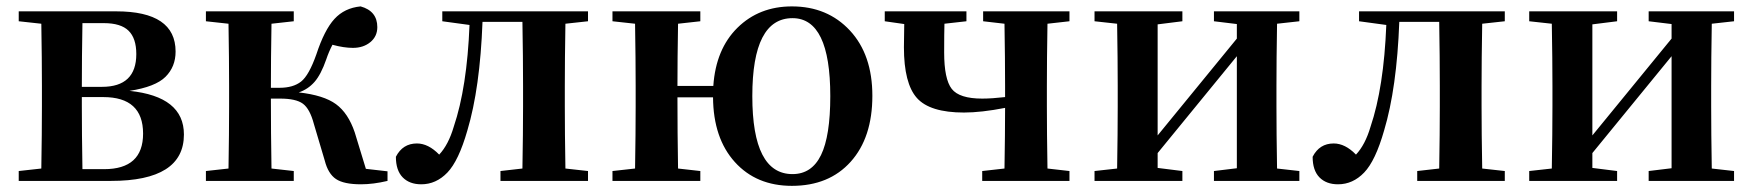

<svg xmlns="http://www.w3.org/2000/svg" viewBox="-20 -571 5533 606"><path d="M240.2 -37.1H308.6Q431.6 -37.1 431.6 -149.4Q431.6 -264.6 305.7 -264.6H238.3V-235.4Q238.3 -150.4 240.2 -37.1ZM307.6 -498H240.2Q238.3 -390.6 238.3 -296.9H301.8Q410.2 -296.9 410.2 -400.4Q410.2 -450.2 385.7 -474.1Q361.3 -498 307.6 -498ZM39.1 -535.2H346.7Q534.2 -535.2 534.2 -408.2Q534.2 -360.4 502.4 -328.6Q470.7 -296.9 388.7 -284.2Q560.5 -266.6 560.5 -146.5Q560.5 0 330.1 0H39.1V-31.2L110.4 -39.1Q112.3 -152.3 112.3 -235.4V-299.8Q112.3 -382.8 110.4 -496.1L39.1 -503.9Z M1134.8 -38.1 1203.1 -30.3V0Q1158.2 10.7 1119.1 10.7Q1065.4 10.7 1040.5 -5.9Q1015.6 -22.5 1004.9 -64.5L970.7 -179.7Q958 -227.5 936 -243.7Q914.1 -259.8 864.3 -259.8H835Q835 -152.3 836.9 -39.1L907.2 -31.2V0H629.9V-31.2L701.2 -39.1Q703.1 -152.3 703.1 -235.4V-299.8Q703.1 -382.8 701.2 -496.1L629.9 -503.9V-535.2H907.2V-503.9L836.9 -496.1Q835 -384.8 835 -293.9H862.3Q905.3 -293.9 930.2 -313.5Q955.1 -333 978.5 -399.4Q1003.9 -476.6 1035.6 -511.2Q1067.4 -545.9 1118.2 -550.8Q1170.9 -536.1 1170.9 -485.4Q1170.9 -456.1 1148.9 -438Q1127 -419.9 1093.8 -419.9Q1065.4 -419.9 1029.3 -429.7Q1017.6 -407.2 1009.8 -383.8Q993.2 -335.9 972.7 -312.5Q952.1 -289.1 922.9 -279.3Q1002 -270.5 1040.5 -242.2Q1079.1 -213.9 1099.6 -153.3Z M1835.9 -503.9 1764.6 -496.1Q1762.7 -382.8 1762.7 -299.8V-235.4Q1762.7 -152.3 1764.6 -39.1L1835.9 -31.2V0H1559.6V-31.2L1628.9 -39.1Q1630.9 -152.3 1630.9 -235.4V-299.8Q1630.9 -388.7 1628.9 -502H1502.9Q1495.1 -293 1455.1 -159.2Q1427.7 -63.5 1392.1 -26.4Q1356.4 10.7 1309.6 10.7Q1272.5 10.7 1251 -11.2Q1229.5 -33.2 1229.5 -76.2Q1251 -118.2 1295.9 -118.2Q1332 -118.2 1366.2 -83Q1395.5 -114.3 1412.1 -170.9Q1454.1 -294.9 1461.9 -492.2L1376 -503.9V-535.2H1835.9Z M2481.4 -21.5Q2542 -21.5 2571.3 -81.5Q2600.6 -141.6 2600.6 -267.6Q2600.6 -513.7 2481.4 -513.7Q2354.5 -513.7 2354.5 -267.6Q2354.5 -21.5 2481.4 -21.5ZM2118.2 -299.8H2231.4Q2239.3 -416 2307.6 -483.4Q2376 -550.8 2479.5 -550.8Q2591.8 -550.8 2662.6 -474.6Q2733.4 -398.4 2733.4 -268.6Q2733.4 -136.7 2665 -60.5Q2596.7 15.6 2479.5 15.6Q2367.2 15.6 2299.3 -59.6Q2231.4 -134.8 2230.5 -263.7H2118.2Q2118.2 -152.3 2120.1 -39.1L2190.4 -31.2V0H1913.1V-31.2L1984.4 -39.1Q1986.3 -152.3 1986.3 -235.4V-299.8Q1986.3 -382.8 1984.4 -496.1L1913.1 -503.9V-535.2H2190.4V-503.9L2120.1 -496.1Q2118.2 -384.8 2118.2 -299.8Z M3355.5 -503.9 3286.1 -496.1Q3284.2 -382.8 3284.2 -299.8V-235.4Q3284.2 -152.3 3286.1 -39.1L3355.5 -31.2V0H3080.1V-31.2L3150.4 -39.1Q3152.3 -148.4 3152.3 -230.5Q3077.1 -215.8 3022.5 -215.8Q2915 -215.8 2874 -261.7Q2833 -307.6 2833 -421.9L2834 -495.1L2772.5 -503.9V-535.2H3030.3V-503.9L2960.9 -496.1Q2960 -466.8 2960 -405.3Q2960 -321.3 2983.9 -290.5Q3007.8 -259.8 3080.1 -259.8Q3110.4 -259.8 3152.3 -264.6V-299.8Q3152.3 -382.8 3150.4 -496.1L3083 -503.9V-535.2H3355.5Z M4081.1 -503.9 4010.7 -496.1Q4008.8 -382.8 4008.8 -299.8V-235.4Q4008.8 -152.3 4010.7 -39.1L4081.1 -31.2V0H3811.5V-31.2L3883.8 -40V-393.6L3633.8 -87.9V-41L3711.9 -31.2V0H3434.6V-31.2L3505.9 -39.1Q3507.8 -152.3 3507.8 -235.4V-299.8Q3507.8 -382.8 3505.9 -496.1L3434.6 -503.9V-535.2H3711.9V-503.9L3633.8 -494.1V-143.6L3883.8 -449.2V-495.1L3811.5 -503.9V-535.2H4081.1Z M4729.5 -503.9 4658.2 -496.1Q4656.2 -382.8 4656.2 -299.8V-235.4Q4656.2 -152.3 4658.2 -39.1L4729.5 -31.2V0H4453.1V-31.2L4522.5 -39.1Q4524.4 -152.3 4524.4 -235.4V-299.8Q4524.4 -388.7 4522.5 -502H4396.5Q4388.7 -293 4348.6 -159.2Q4321.3 -63.5 4285.6 -26.4Q4250 10.7 4203.1 10.7Q4166 10.7 4144.5 -11.2Q4123 -33.2 4123 -76.2Q4144.5 -118.2 4189.5 -118.2Q4225.6 -118.2 4259.8 -83Q4289.1 -114.3 4305.7 -170.9Q4347.7 -294.9 4355.5 -492.2L4269.5 -503.9V-535.2H4729.5Z M5453.1 -503.9 5382.8 -496.1Q5380.9 -382.8 5380.9 -299.8V-235.4Q5380.9 -152.3 5382.8 -39.1L5453.1 -31.2V0H5183.6V-31.2L5255.9 -40V-393.6L5005.9 -87.9V-41L5084 -31.2V0H4806.6V-31.2L4877.9 -39.1Q4879.9 -152.3 4879.9 -235.4V-299.8Q4879.9 -382.8 4877.9 -496.1L4806.6 -503.9V-535.2H5084V-503.9L5005.9 -494.1V-143.6L5255.9 -449.2V-495.1L5183.6 -503.9V-535.2H5453.1Z"/></svg>

Font: GenRyuMin TW TTF Bold
Style: Regular
Weight: 700
Version: Version 1.300